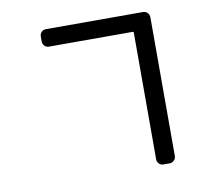

<svg xmlns="http://www.w3.org/2000/svg" viewBox="-88 -881 1175 1036"><g transform="rotate(-10 500.0 -362.5)"><path d="M691.4 -677.7Q691.4 -681.6 686.5 -681.6H227.5Q212.9 -681.6 203.1 -691.9Q193.4 -702.1 193.4 -716.8V-742.2Q193.4 -756.8 203.1 -767.1Q212.9 -777.3 227.5 -777.3H759.8Q773.4 -777.3 783.7 -767.1Q793.9 -756.8 793.9 -742.2V17.6Q793.9 31.2 783.7 41.5Q773.4 51.8 759.8 51.8H725.6Q710.9 51.8 701.2 41.5Q691.4 31.2 691.4 17.6Z"/></g></svg>

Font: Gen Jyuu GothicL Medium
Style: Regular
Weight: 500
Designer: [Source Han Sans]
Ryoko NISHIZUKA  (kana & ideographs); Paul D. Hunt (Latin, Greek & Cyrillic); Wenlong ZHANG  (bopomofo
Version: Version 1.002.20150607